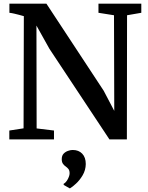

<svg xmlns="http://www.w3.org/2000/svg" viewBox="-20 -763 808 1051"><path d="M31 0V-48.5L109 -60.5L110.5 -674.5Q99 -678 85.5 -681.5Q72 -685 58.5 -688.2Q45 -691.5 31.5 -693V-743H234L547.5 -266.5L605.5 -156L604 -679.5L519 -693V-743H753.5V-693L675.5 -679.5L674.5 0H579L250.5 -496L179.5 -623L180.5 -60L275.5 -48.5V0ZM449.5 135Q449 168 432.8 195.8Q416.5 223.5 396 242.2Q375.5 261 363 268H361.5L329 249.5L328 243.5Q342 235.5 351.5 217Q361 198.5 361 185.5Q361 170.5 354.8 162.5Q348.5 154.5 340 148.5Q331.5 143 324.8 133.8Q318 124.5 318 108.5Q318 89 328.2 78.2Q338.5 67.5 352.5 62.8Q366.5 58 376 58H379Q410.5 58 430 78.2Q449.5 98.5 449.5 135Z"/></svg>

Font: Merriweather 36pt SemiBold
Style: Regular
Weight: 600
Version: Version 2.100